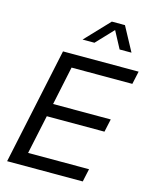

<svg xmlns="http://www.w3.org/2000/svg" viewBox="-143 -1094 948 1187"><g transform="rotate(15 331.0 -500.5)"><path d="M20 0 178 -745H662L644 -662H255L203 -415H572L554 -332H185L132 -83H522L504 0ZM422 -1001H506L589 -847H513L455 -956L352 -847H276Z"/></g></svg>

Font: Plus Jakarta Display
Style: Italic
Weight: 400
Italic angle: -12°
Designer: Gumpita Rahayu
Foundry: Tokotype Studio
Version: Version 1.000